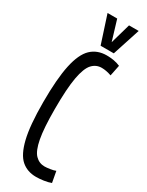

<svg xmlns="http://www.w3.org/2000/svg" viewBox="-236 -936 752 983"><g transform="rotate(30 140.0 -445.0)"><path d="M22 -340Q22 -479 39.5 -560Q57 -641 93 -675.5Q129 -710 185 -710Q206 -710 226.5 -706.5Q247 -703 265 -695L252 -631Q221 -642 194 -642Q161 -642 138 -617Q115 -592 103 -526.5Q91 -461 91 -339Q91 -227 102.5 -166Q114 -105 137 -81.5Q160 -58 192 -58Q204 -58 224 -61Q244 -64 256 -69L268 -4Q250 3 225.5 6.5Q201 10 181 10Q129 10 94 -20.5Q59 -51 40.5 -127Q22 -203 22 -340ZM263 -900 210 -737H132L79 -900H136L172 -781L206 -900Z"/></g></svg>

Font: Georama ExtraCondensed
Style: Regular
Weight: 400
Width: 2
Designer: Jean-Baptiste Levee
Foundry: Production Type
Version: Version 1.000